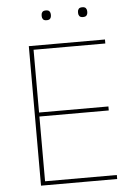

<svg xmlns="http://www.w3.org/2000/svg" viewBox="-58 -912 678 957"><g transform="rotate(-5 280.5 -434.0)"><path d="M489 0H108V-698H489V-678H130V-364H477V-344H130V-20H489ZM208 -819Q195 -819 190 -825.5Q185 -832 185 -840V-847Q185 -855 190 -861.5Q195 -868 208 -868Q221 -868 226 -861.5Q231 -855 231 -847V-840Q231 -832 226 -825.5Q221 -819 208 -819ZM390 -819Q377 -819 372 -825.5Q367 -832 367 -840V-847Q367 -855 372 -861.5Q377 -868 390 -868Q403 -868 408 -861.5Q413 -855 413 -847V-840Q413 -832 408 -825.5Q403 -819 390 -819Z"/></g></svg>

Font: IBM Plex Sans Thin
Style: Regular
Weight: 250
Designer: Mike Abbink, Paul van der Laan, Pieter van Rosmalen
Foundry: Bold Monday
Version: Version 3.201